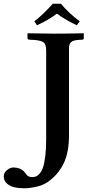

<svg xmlns="http://www.w3.org/2000/svg" viewBox="-103 -825 503 1027"><path d="M222.7 -805.2Q263.2 -755.9 323.7 -710.9L307.6 -689.9Q247.1 -718.3 201.7 -752Q150.9 -714.8 94.7 -689.9L80.6 -710.9Q124.5 -744.1 179.7 -805.2ZM69.8 122.1Q81.1 122.1 90.3 118.4Q99.6 114.7 110.1 102.3Q120.6 89.8 127.7 68.6Q134.8 47.4 139.4 9Q144 -29.3 144 -81.1V-554.2Q144 -588.9 129.2 -599.1Q114.3 -609.4 73.2 -611.8L53.2 -612.8Q49.3 -612.8 46.6 -615.2Q43.9 -617.7 43.9 -621.1V-645L45.9 -647Q139.6 -645 184.1 -645Q249 -645 342.8 -647L345.2 -645V-621.1Q345.2 -612.8 336.9 -612.8L319.8 -611.8Q289.6 -609.9 278.3 -600.6Q266.1 -590.3 266.1 -568.8V-103Q266.1 -13.2 240 43.7Q213.9 100.6 166 138.2Q136.7 163.1 96.7 172.6Q56.6 182.1 26.9 182.1Q-2.4 182.1 -25.9 176.8Q-49.3 171.4 -66.2 156.5Q-83 141.6 -83 119.1Q-83 99.1 -65.7 85Q-48.3 70.8 -32.2 70.8Q-13.2 70.8 1.2 76.7Q15.6 82.5 22.2 89.1Q28.8 95.7 37.1 106.9Q43.9 116.2 51 119.1Q58.1 122.1 69.8 122.1Z"/></svg>

Font: Linux Libertine G
Style: Semibold
Weight: 600
Designer: Philipp H. Poll
Foundry: Philipp H. Poll
Version: Version 5.1.1